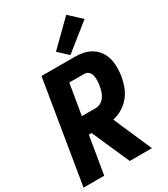

<svg xmlns="http://www.w3.org/2000/svg" viewBox="-236 -1094 1048 1199"><g transform="rotate(-30 288.0 -494.5)"><path d="M0 0H149L194 -270H214L333 0H493L373 -275Q408 -282 440.5 -301.5Q473 -321 497 -350.5Q521 -380 533.5 -414Q546 -448 552 -483Q557 -515 557 -547.5Q557 -580 549 -610Q541 -640 523.5 -664.5Q506 -689 480 -705.5Q454 -722 423 -728.5Q392 -735 359 -735H121ZM214 -392 251 -613H360Q378 -613 390 -601Q402 -589 405.5 -572Q409 -555 408.5 -537Q408 -519 405 -501Q402 -483 396.5 -464.5Q391 -446 380 -429.5Q369 -413 351.5 -402.5Q334 -392 316 -392ZM343 -758 532 -909 446 -989 275 -821Z"/></g></svg>

Font: Iosevka Sparkle Heavy
Style: Italic
Weight: 900
Italic angle: -9°
Designer: Belleve Invis
Foundry: Belleve Invis
Version: Version 4.5.0; ttfautohint (v1.8.3)